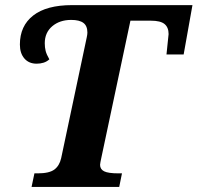

<svg xmlns="http://www.w3.org/2000/svg" viewBox="-20 -734 776 754"><path d="M115.2 -53.2H127.9Q173.3 -53.2 193.4 -68.1Q213.4 -83 220.2 -112.8L320.8 -587.9Q321.8 -593.3 322.5 -597.4Q323.2 -601.6 323.2 -606Q323.2 -632.3 307.6 -644Q292 -655.8 259.8 -655.8Q214.4 -655.8 185.1 -630.9Q155.8 -606 155.8 -564Q155.8 -547.9 159.2 -534.2Q162.6 -520.5 173.8 -501Q163.6 -491.7 150.9 -487.8Q138.2 -483.9 124 -483.9Q93.3 -483.9 75.7 -504.4Q58.1 -524.9 58.1 -559.1Q58.1 -632.3 110.4 -673.1Q162.6 -713.9 263.2 -713.9H735.8L701.2 -520H633.8Q633.8 -522 637.9 -559.8Q642.1 -597.7 642.1 -600.1Q642.1 -626.5 626.2 -639.6Q610.4 -652.8 571.8 -652.8H492.2L377 -109.9Q376 -104.5 374.5 -97.7Q373 -90.8 373 -86.9Q373 -69.3 388.9 -61.3Q404.8 -53.2 445.8 -53.2H459L448.2 0H104Z"/></svg>

Font: Droid Serif
Style: Bold Italic
Weight: 700
Italic angle: -12°
Designer: Monotype Design team
Foundry: Monotype Imaging Inc.
Version: Version 1.03